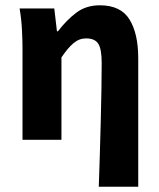

<svg xmlns="http://www.w3.org/2000/svg" viewBox="-20 -528 602 725"><path d="M353 177Q355 119 357 54.5Q359 -10 360.5 -72Q362 -134 363 -190Q364 -246 364 -289Q364 -343 351 -363Q338 -383 305 -383Q279 -383 257.5 -365Q236 -347 212 -311V0H65V-344Q65 -373 63 -414Q61 -455 54 -496H185L195 -410H199Q231 -452 268 -480Q305 -508 357 -508Q436 -508 469 -454.5Q502 -401 502 -308V177Z"/></svg>

Font: Font
Style: ¶
Weight: 700
Designer: Paul D. Hunt
Foundry: Adobe Systems Incorporated
Version: Version 3.000